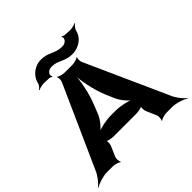

<svg xmlns="http://www.w3.org/2000/svg" viewBox="-289 -1117 1360 1360"><g transform="rotate(-45 390.5 -437.0)"><path d="M565 -112 599 -34C604 -21 603 7 595 16L599 18C607 10 640 0 658 0H718C758 0 813 19 838 35L840 32C815 15 779 -31 765 -68L490 -679C485 -691 483 -718 491 -726L488 -728C480 -720 447 -711 431 -711H349C333 -711 300 -720 292 -728L289 -726C297 -718 295 -691 290 -678L16 -67C2 -31 -34 15 -59 32L-56 35C-32 19 24 0 64 0H124C142 0 174 10 182 18L186 16C178 7 177 -21 182 -34L216 -112C221 -125 224 -156 216 -164L212 -162C220 -153 257 -146 275 -146H506C524 -146 561 -153 569 -162L565 -164C557 -156 560 -125 565 -112ZM308 -331 335 -398C370 -482 392 -597 392 -664H388C388 -597 410 -482 445 -398L474 -331C489 -295 529 -247 558 -230L560 -234C531 -250 461 -265 415 -265H366C320 -265 250 -250 221 -234L225 -231C253 -247 293 -295 308 -331ZM300 -895C281 -895 262 -892 246 -885C206 -868 175 -836 165 -793C163 -778 146 -759 135 -752L139 -749C150 -756 179 -763 198 -762L248 -760C256 -759 264 -754 266 -751L271 -753C267 -757 265 -767 266 -773C272 -793 290 -806 316 -806C332 -806 347 -804 359 -800C398 -786 428 -764 484 -764C504 -764 523 -768 539 -775C579 -791 610 -822 619 -865C623 -880 639 -899 650 -905L648 -909C637 -902 605 -895 586 -896L538 -899C530 -899 521 -905 519 -908L514 -906C518 -902 520 -892 519 -886C513 -866 494 -853 468 -853C399 -853 370 -895 300 -895Z"/></g></svg>

Font: Asimov
Style: EdgeWide
Weight: 500
Designer: Google
Version: Version 2.000980: 2014